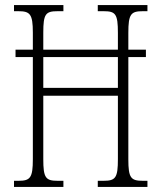

<svg xmlns="http://www.w3.org/2000/svg" viewBox="-20 -734 634 754"><path d="M35 0H229V-24H206C159 -24 150 -36 150 -109V-358H443V-109C443 -36 434 -24 387 -24H364V0H559V-24H541C494 -24 484 -35 484 -108V-510H553V-539H484V-605C484 -679 494 -690 541 -690H559V-714H364V-690H387C434 -690 443 -679 443 -605V-539H150V-606C150 -679 159 -690 206 -690H229V-714H35V-690H52C98 -690 109 -679 109 -606V-539H41V-510H109V-109C109 -36 99 -24 53 -24H35ZM150 -389V-510H443V-389Z"/></svg>

Font: Noto Serif Georgian ExtraCondensed ExtraLight
Style: Regular
Weight: 200
Width: 2
Designer: Monotype Design Team, Akaki Razmadze
Foundry: Google LLC
Version: Version 2.003